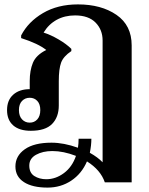

<svg xmlns="http://www.w3.org/2000/svg" viewBox="-20 -584 676 872"><path d="M578 -378V244H456Q437 188 375 149Q351 205 303.5 236.5Q256 268 196 268Q127 268 88.5 243Q50 218 50 172Q50 124 92.5 94Q135 64 214 64Q270 64 334 87Q337 68 337 46H395Q395 75 388 110Q424 130 446 153V-400Q446 -449 414 -481.5Q382 -514 321 -514Q274 -514 237.5 -494Q201 -474 178 -436Q210 -426 246 -405Q282 -384 304 -362V-352Q268 -328 257.5 -299.5Q247 -271 247 -215V-105Q247 -52 216.5 -21Q186 10 120 10Q68 10 40 -14.5Q12 -39 12 -84Q12 -129 40 -154Q68 -179 115 -179V-216Q115 -264 129.5 -299Q144 -334 190 -357Q154 -386 76 -411V-423Q108 -485 175 -524.5Q242 -564 334 -564Q440 -564 509 -516.5Q578 -469 578 -378ZM163 -84Q163 -111 149.5 -125.5Q136 -140 115 -140Q94 -140 80 -125.5Q66 -111 66 -84Q66 -57 80 -42Q94 -27 115 -27Q136 -27 149.5 -42Q163 -57 163 -84ZM325 124Q268 102 218 102Q174 102 143.5 119Q113 136 113 168Q113 201 136 215.5Q159 230 190 230Q233 230 270.5 202Q308 174 325 124Z"/></svg>

Font: Trirong SemiBold
Style: Regular
Weight: 600
Designer: Katatrad Team
Foundry: CadsonDemak
Version: Version 1.000